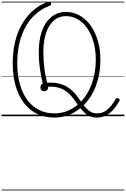

<svg xmlns="http://www.w3.org/2000/svg" viewBox="-20 -1469 1592 2427"><path d="M666 17Q545 17 448 -30.5Q351 -78 282 -168Q213 -258 177 -385Q141 -512 141 -670Q141 -792 161.5 -897.5Q182 -1003 221 -1090.5Q260 -1178 314.5 -1247.5Q369 -1317 437 -1367Q505 -1417 585 -1445Q602 -1451 611 -1447.5Q620 -1444 624 -1431Q629 -1418 624 -1409Q619 -1400 604 -1395Q528 -1366 464.5 -1318Q401 -1270 351.5 -1204Q302 -1138 268 -1056Q234 -974 216 -877Q198 -780 198 -670Q198 -525 230.5 -407.5Q263 -290 324.5 -207Q386 -124 472 -80Q558 -36 666 -36Q751 -36 826 -64.5Q901 -93 963 -146Q939 -180 914 -214Q889 -248 859 -278Q829 -308 790.5 -331Q752 -354 702.5 -365Q653 -376 588 -373Q590 -356 584 -343Q578 -330 566.5 -323Q555 -316 540 -316Q518 -316 504.5 -329.5Q491 -343 491 -364Q491 -381 499 -394Q507 -407 521 -413Q499 -499 484.5 -600Q470 -701 470 -812Q470 -904 485 -981.5Q500 -1059 529 -1121.5Q558 -1184 599.5 -1227.5Q641 -1271 694 -1294.5Q747 -1318 812 -1318Q907 -1318 986.5 -1273.5Q1066 -1229 1124.5 -1148Q1183 -1067 1216 -956Q1249 -845 1249 -714Q1249 -624 1234.5 -541.5Q1220 -459 1193 -386Q1166 -313 1126.5 -250.5Q1087 -188 1038 -139Q1060 -110 1084.5 -86.5Q1109 -63 1138.5 -49.5Q1168 -36 1207 -36Q1278 -36 1333.5 -80Q1389 -124 1444 -219Q1450 -228 1458.5 -229.5Q1467 -231 1477 -226Q1489 -220 1492 -211.5Q1495 -203 1488 -193Q1450 -124 1406.5 -77Q1363 -30 1313 -6.5Q1263 17 1206 17Q1156 17 1118.5 1Q1081 -15 1051.5 -42Q1022 -69 996 -102Q927 -45 844 -14Q761 17 666 17ZM815 -1265Q760 -1265 715.5 -1244.5Q671 -1224 636 -1184.5Q601 -1145 577 -1090Q553 -1035 540.5 -965.5Q528 -896 528 -815Q528 -710 540 -611.5Q552 -513 576 -423Q653 -428 711.5 -415.5Q770 -403 814.5 -379Q859 -355 892.5 -323Q926 -291 953.5 -255.5Q981 -220 1004 -185Q1048 -230 1082.5 -287.5Q1117 -345 1141 -412.5Q1165 -480 1178 -555.5Q1191 -631 1191 -714Q1191 -834 1163 -935Q1135 -1036 1084 -1110Q1033 -1184 964.5 -1224.5Q896 -1265 815 -1265ZM0 928H1552V938H0ZM0 -20H1552V0H0ZM0 -505H1552V-500H0ZM0 -1448H1552V-1438H0Z"/></svg>

Font: Playwrite ID Guides
Style: Regular
Weight: 400
Designer: Veronika Burian, José Scaglione
Foundry: TypeTogether
Version: Version 1.003